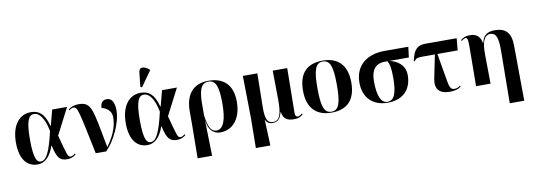

<svg xmlns="http://www.w3.org/2000/svg" viewBox="-72 -1300 5640 2033"><g transform="rotate(-10 2747.5 -284.0)"><path d="M238 10C328 10 381 -63 415 -159H419C448 -21 482 10 557 10C605 10 633 -10 651 -25L644 -35C629 -22 611 -12 597 -12C565 -12 559 -47 504 -253L650 -536H490L446 -369H442C406 -507 346 -548 260 -548C146 -548 51 -454 51 -257C51 -65 136 10 238 10ZM277 -15C240 -15 203 -43 203 -264C203 -469 236 -523 291 -523C351 -523 402 -453 428 -316C376 -88 333 -15 277 -15Z M864 0H977C1070 -95 1159 -275 1159 -409C1159 -496 1132 -544 1076 -544C1040 -544 1008 -523 1008 -461C1050 -454 1112 -418 1112 -346C1112 -270 1091 -172 996 -43C916 -457 917 -543 775 -543C738 -543 694 -535 662 -503L669 -496C687 -512 702 -517 715 -517C761 -517 766 -470 864 0Z M1468 -603 1581 -762V-774C1527 -818 1474 -823 1468 -766L1451 -611ZM1419 10C1509 10 1562 -63 1596 -159H1600C1629 -21 1663 10 1738 10C1786 10 1814 -10 1832 -25L1825 -35C1810 -22 1792 -12 1778 -12C1746 -12 1740 -47 1685 -253L1831 -536H1671L1627 -369H1623C1587 -507 1527 -548 1441 -548C1327 -548 1232 -454 1232 -257C1232 -65 1317 10 1419 10ZM1458 -15C1421 -15 1384 -43 1384 -264C1384 -469 1417 -523 1472 -523C1532 -523 1583 -453 1609 -316C1557 -88 1514 -15 1458 -15Z M1917 240H2073L2064 -132H2066C2082 -15 2152 12 2201 12C2339 12 2430 -100 2430 -278C2430 -465 2330 -549 2170 -549C1999 -549 1921 -436 1921 -263V-122ZM2166 -15C2109 -15 2080 -67 2063 -195V-303C2063 -463 2087 -540 2170 -540C2249 -540 2276 -468 2276 -287C2276 -118 2243 -15 2166 -15Z M2543 240H2699L2688 -36H2690C2706 -2 2733 10 2766 10C2826 10 2851 -28 2865 -87H2870C2880 -7 2936 10 2996 10C3038 10 3062 0 3093 -25L3086 -35C3073 -22 3051 -12 3039 -12C3022 -12 3011 -22 3011 -56L3017 -536H2861L2865 -230C2867 -62 2839 0 2774 0C2715 0 2688 -33 2690 -180L2696 -536H2540L2547 -75Z M3398 10C3569 10 3659 -82 3659 -270C3659 -458 3561 -549 3401 -549C3229 -549 3140 -458 3140 -270C3140 -82 3238 10 3398 10ZM3400 0C3322 0 3295 -70 3295 -270C3295 -469 3322 -539 3399 -539C3477 -539 3504 -469 3504 -270C3504 -70 3477 0 3400 0Z M4002 10C4179 10 4261 -99 4261 -241C4261 -348 4184 -404 4094 -423H4305L4319 -536H4061C3879 -536 3743 -440 3743 -250C3743 -88 3845 10 4002 10ZM4001 0C3938 0 3897 -70 3897 -239C3897 -374 3959 -423 4044 -423H4075C4093 -391 4105 -350 4105 -245C4105 -76 4075 0 4001 0Z M4670 10C4724 10 4761 0 4792 -25L4785 -35C4771 -22 4751 -12 4724 -12C4677 -12 4671 -46 4653 -151L4609 -407H4827L4839 -536H4500C4421 -536 4374 -500 4350 -376L4358 -373C4379 -402 4396 -407 4458 -407H4582L4531 -157C4509 -51 4554 10 4670 10Z M5273 240H5429L5424 -356C5423 -491 5366 -549 5253 -549C5200 -549 5127 -540 5109 -440H5104C5088 -528 5030 -543 4983 -543C4931 -543 4910 -531 4881 -508L4888 -498C4906 -515 4923 -521 4933 -521C4948 -521 4958 -511 4957 -415L4953 0H5109L5105 -309C5103 -446 5130 -519 5196 -519C5255 -519 5280 -470 5279 -329Z"/></g></svg>

Font: Noto Serif Display
Style: Bold
Weight: 700
Designer: Monotype Design Team
Foundry: Monotype Imaging Inc.
Version: Version 2.009